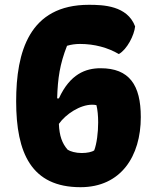

<svg xmlns="http://www.w3.org/2000/svg" viewBox="-20 -777 654 807"><path d="M318.4 9.8C488.3 9.8 571.8 -120.6 571.8 -284.7C571.8 -419.9 523.4 -490.2 402.8 -490.2C339.8 -490.2 274.4 -465.8 227.5 -363.3H220.2C222.7 -448.2 231.4 -507.3 261.7 -584.5C278.8 -589.8 297.4 -592.3 316.4 -592.3C377.4 -592.3 433.6 -576.7 479.5 -549.8C514.2 -569.3 544.4 -629.4 547.9 -666C515.1 -753.4 414.1 -756.8 353.5 -756.8C102.5 -756.8 47.9 -558.6 47.9 -351.1C47.9 -133.8 111.8 9.8 318.4 9.8ZM264.2 -147.9C241.2 -174.3 229.5 -205.6 227.5 -256.3C256.8 -297.9 316.9 -336.9 367.2 -336.9C373.5 -336.9 379.4 -336.4 385.3 -335C390.1 -315.9 392.6 -290 392.6 -262.7C392.6 -219.7 386.7 -172.9 376 -145C366.7 -138.2 346.2 -133.8 323.2 -133.8C298.3 -133.8 274.9 -140.6 264.2 -147.9Z"/></svg>

Font: Kavoon
Style: Regular
Weight: 400
Designer: Viktoriya Grabowska
Foundry: Viktoriya Grabowska
Version: Version 1.002